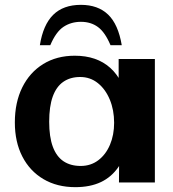

<svg xmlns="http://www.w3.org/2000/svg" viewBox="-20 -746 707 785"><path d="M288.1 19.2Q213.2 19.2 157.6 -13.7Q101.9 -46.6 71.3 -106.1Q40.7 -165.6 40.7 -245.4Q40.7 -327.3 71.1 -388.8Q101.6 -450.2 156.7 -484.2Q211.8 -518.2 285.7 -518.2Q375.5 -518.2 430.8 -468.5Q486.1 -418.8 504.4 -321.3L465.1 -291.1V-504.7H613.2V0H466.4L467.9 -205.4L506.8 -170.9Q493.6 -106.8 465.1 -64.6Q436.6 -22.4 392.6 -1.6Q348.7 19.2 288.1 19.2ZM309.9 -67.5Q351.2 -67.5 382 -90.9Q412.8 -114.3 429.7 -154.3Q446.6 -194.3 446.6 -243.9Q446.6 -296.4 428.9 -338.8Q411.3 -381.2 380.1 -406.2Q348.9 -431.2 307.8 -431.2Q267.2 -431.2 238.7 -411.4Q210.2 -391.6 195.6 -351.1Q181.1 -310.6 181.1 -248.3Q181.1 -186.4 195.9 -146.3Q210.7 -106.2 239.5 -86.8Q268.3 -67.5 309.9 -67.5ZM310.8 -726.2Q238.8 -726.2 197.5 -685.4Q156.2 -644.6 143 -561.2H185.6Q208.8 -615.9 239.8 -636.4Q270.7 -656.8 310.8 -656.8Q351.6 -656.8 380.6 -635.4Q409.6 -614.1 431.8 -561.2H477.8Q463.5 -646.4 422.1 -686.3Q380.6 -726.2 310.8 -726.2Z"/></svg>

Font: Russolo 10pt ExtraLight
Style: Regular
Weight: 200
Designer: Micah Stupak-Hahn
Version: Version 1.000